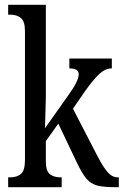

<svg xmlns="http://www.w3.org/2000/svg" viewBox="-20 -780 515 800"><path d="M14 -41H22Q51 -41 67.5 -55.5Q84 -70 84 -113V-651Q84 -691 67 -705Q50 -719 22 -719H14V-760H171V-375Q171 -355 168 -265L167 -245L266 -385Q308 -443 308 -471Q308 -495 269 -495V-536H446V-495Q419 -495 394 -472Q369 -449 335 -401L284 -327L388 -126Q411 -82 429.5 -61.5Q448 -41 471 -41H475V0H463Q411 0 385 -7Q359 -14 341 -34.5Q323 -55 300 -103L223 -265L171 -192V-108Q171 -68 187.5 -54.5Q204 -41 233 -41H237V0H14Z"/></svg>

Font: Noto Serif Cond
Style: Regular
Weight: 400
Width: 3
Designer: Monotype Design Team
Foundry: Monotype Imaging Inc.
Version: Version 1.001